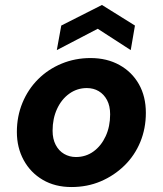

<svg xmlns="http://www.w3.org/2000/svg" viewBox="-20 -742 656 774"><path d="M268 12Q202 12 152.5 -17Q103 -46 75.5 -96.5Q48 -147 48 -210Q48 -273 70.5 -327.5Q93 -382 133.5 -422.5Q174 -463 228.5 -485.5Q283 -508 345 -508Q411 -508 461.5 -480Q512 -452 540 -402.5Q568 -353 568 -287Q568 -224 545.5 -169.5Q523 -115 481.5 -74.5Q440 -34 386 -11Q332 12 268 12ZM286 -109Q326 -109 357 -131.5Q388 -154 406 -193Q424 -232 424 -281Q424 -315 411.5 -338.5Q399 -362 378 -374.5Q357 -387 330 -387Q291 -387 259.5 -364.5Q228 -342 210 -303Q192 -264 192 -215Q192 -182 204.5 -158Q217 -134 238.5 -121.5Q260 -109 286 -109ZM209 -540 227 -639 391 -722 524 -639 507 -540 374 -626Z"/></svg>

Font: DM Sans 24pt ExtraBold
Style: Italic
Weight: 800
Italic angle: -10°
Designer: Colophon Foundry, Jonny Pinhorn
Foundry: Colophon Foundry
Version: Version 4.004;gftools[0.9.30]